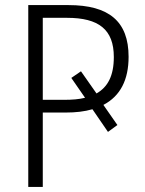

<svg xmlns="http://www.w3.org/2000/svg" viewBox="-20 -734 570 754"><path d="M485 -511C485 -650 408 -714 249 -714H91V0H148V-292H237C278 -292 312 -296 343 -305L404 -216L441 -243L386 -322C453 -357 485 -421 485 -511ZM232 -342H148V-664H243C368 -664 427 -618 427 -510C427 -436 403 -392 359 -367L298 -454L260 -428L314 -350C290 -344 263 -342 232 -342Z"/></svg>

Font: Noto Sans SemiCondensed Light
Style: Regular
Weight: 300
Width: 4
Designer: Monotype Design Team
Foundry: Monotype Imaging Inc.
Version: Version 2.013